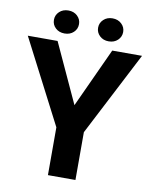

<svg xmlns="http://www.w3.org/2000/svg" viewBox="-95 -950 809 1020"><g transform="rotate(10 309.5 -440.0)"><path d="M161.6 -710.9 309.1 -390.6 456.5 -710.9H617.2L383.3 -257.8V0H234.9V-257.8L1 -710.9ZM123 -818.4Q123 -844.2 142.1 -862.3Q161.1 -880.4 190.9 -880.4Q220.2 -880.4 239.3 -862.3Q258.3 -844.2 258.3 -818.4Q258.3 -792 239.3 -774.2Q220.2 -756.3 190.9 -756.3Q161.1 -756.3 142.1 -774.2Q123 -792 123 -818.4ZM361.3 -817.9Q361.3 -843.8 380.4 -861.8Q399.4 -879.9 428.7 -879.9Q458.5 -879.9 477.5 -861.8Q496.6 -843.8 496.6 -817.9Q496.6 -792 477.5 -773.9Q458.5 -755.9 428.7 -755.9Q399.4 -755.9 380.4 -773.9Q361.3 -792 361.3 -817.9Z"/></g></svg>

Font: RobotoDEMO
Style: Regular
Weight: 400
Designer: Christian Robertson
Foundry: Google
Version: Version 2.136